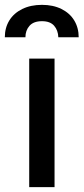

<svg xmlns="http://www.w3.org/2000/svg" viewBox="-57 -772 345 792"><path d="M63.5 -530.3H168V0H63.5ZM116.2 -752Q162.1 -752 196.5 -734.9Q231 -717.8 249.3 -687.5Q267.6 -657.2 267.6 -618.2H183.6Q182.6 -647 166.3 -665.8Q149.9 -684.6 116.2 -684.6Q81.5 -684.6 64.7 -665.5Q47.9 -646.5 47.9 -618.2H-37.1Q-37.1 -657.2 -18.6 -687.5Q0 -717.8 34.9 -734.9Q69.8 -752 116.2 -752Z"/></svg>

Font: Pretendard Medium
Style: Regular
Weight: 500
Designer: Base glyphs from Inter by Rasmus Andersson; Hangeul glyphs from Noto Sans CJK(Source Han Sans) by Jang Soo-young and Kan
Foundry: Kil Hyung-jin
Version: Version 1.309